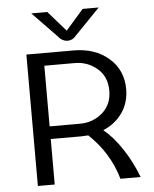

<svg xmlns="http://www.w3.org/2000/svg" viewBox="-57 -898 757 946"><g transform="rotate(-5 321.0 -425.0)"><path d="M300 -750 387.5 -850H466.7L341.7 -720.8Q325 -700 300 -700Q289.2 -700 278.8 -705Q268.3 -710 263.3 -715L258.3 -720.8L133.3 -850H212.5ZM175 -587.5V-287.5H325Q389.2 -287.5 436.2 -327.9Q483.3 -368.3 483.3 -437.5Q483.3 -506.7 436.2 -547.1Q389.2 -587.5 325 -587.5ZM175 -225V0H91.7V-225V-650H325Q430.8 -650 498.8 -591.2Q566.7 -532.5 566.7 -437.5Q566.7 -370.8 531.7 -320.8Q496.7 -270.8 436.7 -245.8Q485.8 -205.8 528.8 -140Q571.7 -74.2 600 0H500Q462.5 -130.8 360.8 -226.7Q337.5 -225 325 -225Z"/></g></svg>

Font: BoonBaan
Style: Regular
Weight: 400
Designer: Sungsit Sawaiwan
Foundry: FontUni
Version: Version 2.0